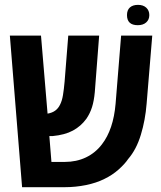

<svg xmlns="http://www.w3.org/2000/svg" viewBox="-20 -778 670 798"><path d="M71.8 0 21 -629.9H150.4L177.7 -305.7Q197.3 -309.1 209.7 -318.4Q222.2 -327.6 229.5 -342.8Q237.8 -358.9 241.7 -382.6Q245.6 -406.2 248.5 -438.5L263.7 -629.9H392.1L374 -395Q370.6 -358.4 362.5 -332.8Q354.5 -307.1 338.9 -284.2Q316.4 -253.4 283.2 -235.4Q250 -217.3 198.2 -212.4Q194.8 -212.4 191.7 -212.4Q188.5 -212.4 185.1 -212.4L193.8 -105H249Q297.9 -105 337.2 -123.8Q376.5 -142.6 403.3 -177.7Q451.2 -239.3 460.4 -346.7L483.4 -629.9H612.8L589.4 -347.2Q584 -278.8 565.4 -217.8Q546.9 -156.7 512.7 -117.2Q499 -96.7 472.7 -73.2Q446.3 -49.8 413.6 -34.2Q380.4 -17.6 337.4 -8.8Q294.4 0 249 0ZM552.7 -673.3Q507.8 -673.3 507.8 -715.3Q507.8 -736.3 520 -747.1Q532.2 -757.8 553.7 -757.8Q575.2 -757.8 587.9 -746.1Q600.6 -734.4 600.6 -715.3Q600.6 -696.3 587.6 -684.8Q574.7 -673.3 552.7 -673.3Z"/></svg>

Font: Open Sans Condensed
Style: Regular
Weight: 400
Width: 3
Designer: Monotype Design Team
Foundry: Monotype Imaging Inc.
Version: Version 3.000